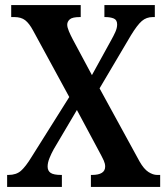

<svg xmlns="http://www.w3.org/2000/svg" viewBox="-20 -734 657 754"><path d="M8 0V-47H13Q44 -47 62.5 -63.5Q81 -80 103 -116L252 -353L110 -614Q95 -642 79 -654.5Q63 -667 36 -667H24V-714H297V-667H294Q264 -667 254 -658Q244 -649 244 -637Q244 -627 250.5 -611.5Q257 -596 266 -579L341 -439L417 -577Q426 -593 433 -608.5Q440 -624 440 -638Q440 -656 426.5 -661.5Q413 -667 393 -667H390V-714H588V-667H580Q555 -667 537 -651.5Q519 -636 494 -595L371 -387L528 -100Q545 -70 563 -58.5Q581 -47 597 -47H609V0H337V-47H341Q393 -47 393 -80Q393 -91 387.5 -103.5Q382 -116 364 -149L282 -302L191 -148Q182 -132 174.5 -113.5Q167 -95 167 -80Q167 -63 179 -55Q191 -47 220 -47H223V0Z"/></svg>

Font: Noto Serif Hebrew Condensed SemiBold
Style: Regular
Weight: 600
Width: 3
Designer: Monotype Design Team
Foundry: Monotype Imaging Inc.
Version: Version 2.004; ttfautohint (v1.8.4.7-5d5b)